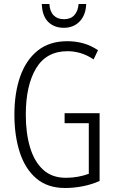

<svg xmlns="http://www.w3.org/2000/svg" viewBox="-20 -930 573 960"><path d="M303 -364H478V-25Q437 -7 392.5 1.5Q348 10 306 10Q218 10 162 -37.5Q106 -85 79 -168Q52 -251 52 -357Q52 -465 81 -547.5Q110 -630 168.5 -677Q227 -724 317 -724Q358 -724 396 -713.5Q434 -703 470 -679L448 -633Q415 -655 382.5 -664.5Q350 -674 318 -674Q212 -674 160.5 -588.5Q109 -503 109 -356Q109 -265 130 -194Q151 -123 195 -82Q239 -41 310 -41Q341 -41 370.5 -46.5Q400 -52 424 -61V-314H303ZM411 -910Q409 -855 378.5 -823Q348 -791 299 -791Q251 -791 221 -820.5Q191 -850 189 -910H227Q229 -873 248 -853.5Q267 -834 300 -834Q333 -834 351.5 -854Q370 -874 373 -910Z"/></svg>

Font: Noto Sans Khmer ExtraCondensed Light
Style: Regular
Weight: 300
Width: 2
Designer: Danh Hong and the Monotype Design Team
Foundry: Monotype Imaging Inc.
Version: Version 2.004; ttfautohint (v1.8.4.7-5d5b)